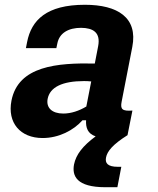

<svg xmlns="http://www.w3.org/2000/svg" viewBox="-20 -566 660 804"><path d="M335.5 -546C175 -546 111.5 -482 93.5 -390L88.5 -364.5H216L220 -383.5C228.5 -428.5 267.5 -449.5 319.5 -449.5C370 -449 402 -430 391 -372.5L377 -300C220.5 -303 56.5 -290.5 28 -144.5C10 -52.5 64.5 12 158.5 12C226 12 288 -20 325.5 -62.5H340.5C338.5 -31 347.5 -6 380.5 5C326.5 45 298.5 81 290 122.5C281 170.5 300.5 218 421.5 218H471.5L488 132.5H473.5C430 132.5 419.5 116.5 424 93.5C429 67.5 452 39 514 0L534.5 -103C491.5 -100 483 -108.5 489.5 -141L534 -369.5C558 -492.5 472.5 -546 335.5 -546ZM179.5 -152C189 -201 241 -226.5 332 -226.5C342.5 -226.5 352.5 -226 362 -225L341.5 -120C311.5 -102 278 -90.5 245 -90.5C198 -90.5 172.5 -114.5 179.5 -152Z"/></svg>

Font: Monaspace Neon
Style: Bold Italic
Weight: 700
Italic angle: -11°
Designer: Riley Cran & the Lettermatic Team
Foundry: Lettermatic
Version: Version 1.200 (Monaspace Neon)